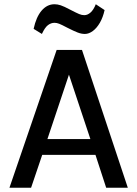

<svg xmlns="http://www.w3.org/2000/svg" viewBox="-20 -885 647 905"><path d="M24.5 0ZM203.5 -229.5H406L305 -533ZM24.5 0 247 -649.5H366.5L582.5 0H480.5L430 -155H179L126.5 0ZM177.5 -725 138.5 -749Q150.5 -805 176.2 -835Q202 -865 237 -865Q251 -865 266.2 -860Q281.5 -855 311.5 -839Q340.5 -824 353 -818.8Q365.5 -813.5 377.5 -813.5Q392.5 -813.5 406.8 -826Q421 -838.5 431.5 -865L473 -837.5Q465.5 -803.5 451 -778.2Q436.5 -753 417.8 -739Q399 -725 380 -725Q363.5 -725 346 -731.8Q328.5 -738.5 297 -754.5Q270.5 -768.5 259 -773Q247.5 -777.5 237 -777.5Q220.5 -777.5 206 -766.5Q191.5 -755.5 177.5 -725Z"/></svg>

Font: Betinya Sans Medium
Style: Regular
Weight: 500
Designer: Jonathan Pinhorn
Version: Version 2.001;December 9, 2019;FontCreator 12.0.0.2547 64-bi